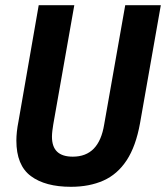

<svg xmlns="http://www.w3.org/2000/svg" viewBox="-20 -707 639 739"><path d="M253 12Q154 12 98.5 -29.5Q43 -71 43 -166Q43 -182 45 -200.5Q47 -219 51 -239L129 -687H266L185 -228Q183 -216 181.5 -203.5Q180 -191 180 -181Q180 -142 200 -123Q220 -104 260 -104Q311 -104 341 -135Q371 -166 381 -228L462 -687H599L519 -233Q503 -144 467.5 -90Q432 -36 378 -12Q324 12 253 12Z"/></svg>

Font: Archivo Condensed
Style: Bold Italic
Weight: 700
Width: 3
Italic angle: -10°
Designer: Hector Gatti
Foundry: Omnibus-Type
Version: Version 2.001